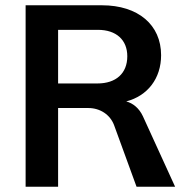

<svg xmlns="http://www.w3.org/2000/svg" viewBox="-20 -707 699 727"><path d="M77 0H200V-298H314C359 -298 397 -273 412 -233L497 0H643L521 -267C507 -297 484 -316 458 -323C539 -344 590 -410 590 -498C590 -613 503 -687 366 -687H77ZM200 -391V-594H351C420 -594 462 -556 462 -494C462 -429 419 -391 349 -391Z"/></svg>

Font: Ronzino Medium
Style: Regular
Weight: 500
Designer: Nunzio Mazzaferro
Foundry: Collletttivo
Version: Version 1.000;Glyphs 3.3 (3337)